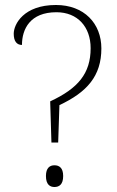

<svg xmlns="http://www.w3.org/2000/svg" viewBox="-20 -744 467 769"><path d="M186 -173H213L218 -323C329 -375 386 -440 386 -550C386 -650 317 -724 204 -724C75 -724 35 -647 35 -609C35 -579 47 -564 68 -564C68 -628 101 -695 206 -695C291 -695 343 -636 343 -551C343 -450 293 -390 181 -338ZM198 5C217 5 233 -5 233 -39C233 -72 217 -82 198 -82C180 -82 164 -72 164 -39C164 -5 180 5 198 5Z"/></svg>

Font: Noto Serif Gurmukhi ExtraLight
Style: Regular
Weight: 200
Designer: Vaibhav Singh and the Monotype Design Team
Foundry: Monotype Imaging Inc.
Version: Version 2.004